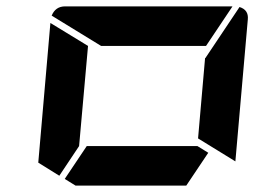

<svg xmlns="http://www.w3.org/2000/svg" viewBox="-20 -1020 856 602"><path d="M633 -541 564 -438H217L183 -459L252 -562H599ZM166 -469 100 -510 138 -948 256 -876 228 -562ZM731 -998Q760 -989 757 -959L718 -514L601 -586L623 -838H624ZM297 -876 142 -971Q154 -1000 184 -1000H709L626 -876Z"/></svg>

Font: DSEG7 Modern
Style: Bold Italic
Weight: 700
Italic angle: -5°
Designer: Keshikan(Twitter:@keshinomi_88pro)
Version: Version 0.46